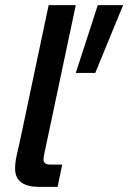

<svg xmlns="http://www.w3.org/2000/svg" viewBox="-20 -730 501 750"><path d="M132 0Q87 0 63 -17.5Q39 -35 39 -72Q39 -95 45 -123Q51 -151 57 -175L170 -710H276L161 -167Q157 -148 153.5 -132Q150 -116 150 -106Q150 -87 178 -87H223L205 0ZM276 -445 362 -710H461L352 -445Z"/></svg>

Font: Geist Medium
Style: Italic
Weight: 500
Italic angle: -12°
Designer: Basement.studio, Andrés Briganti, Mateo Zaragoza
Foundry: Basement.studio, Vercel, Andrés Briganti, Guido Ferreyra, Mateo Zaragoza
Version: Version 1.500; ttfautohint (v1.8.4.7-5d5b)